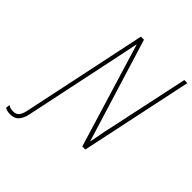

<svg xmlns="http://www.w3.org/2000/svg" viewBox="-336 -848 1151 1151"><g transform="rotate(45 240.0 -272.0)"><path d="M-48 170Q-10 170 9 147Q28 124 35 88L164 -525Q173 -566 179 -598Q185 -630 192 -661H194L395 0H421L572 -714H546L436 -197Q428 -164 421.5 -128Q415 -92 408 -57H406L204 -714H178L10 84Q4 112 -8 128.5Q-20 145 -48 145Q-62 145 -72 141.5Q-82 138 -89 133L-92 159Q-74 170 -48 170Z"/></g></svg>

Font: Noto Sans UI SemiCondensed Thin
Style: Italic
Weight: 250
Width: 4
Italic angle: -12°
Designer: Monotype Design Team
Foundry: Monotype Imaging Inc.
Version: Version 1.901